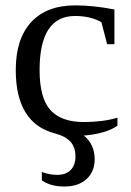

<svg xmlns="http://www.w3.org/2000/svg" viewBox="-20 -491 484 708"><path d="M413.1 -27.8Q392.1 -12.2 358.4 -2.9Q324.7 6.3 289.1 8.8Q329.1 41.5 329.1 96.2Q329.1 141.6 299.3 169.2Q269.5 196.8 216.3 196.8Q167.5 196.8 134.3 174.3V143.1Q161.6 153.8 190.9 153.8Q223.6 153.8 241 135.5Q258.3 117.2 258.3 86.4Q258.3 51.8 239.7 31.5Q221.2 11.2 182.6 1Q38.1 -36.6 38.1 -232.9Q38.1 -347.7 95 -409.4Q151.9 -471.2 257.8 -471.2Q323.7 -471.2 401.9 -456.1V-328.1H375L354 -409.2Q313.5 -432.1 256.8 -432.1Q126 -432.1 126 -232.9Q126 -129.4 165.8 -85.2Q205.6 -41 289.1 -41Q360.4 -41 413.1 -57.1Z"/></svg>

Font: Times New Roman
Style: Regular
Weight: 400
Designer: Steve Matteson
Foundry: Ascender Corporation
Version: Version 2.00.3